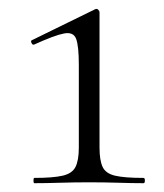

<svg xmlns="http://www.w3.org/2000/svg" viewBox="-20 -416 372 436"><path d="M58 0Q56 0 56 -6Q56 -12 58 -12Q100 -12 122 -17Q144 -22 151.5 -37Q159 -52 159 -81V-269Q159 -311 153 -327.5Q147 -344 125.5 -340Q104 -336 58 -315Q54 -313 51.5 -318.5Q49 -324 53 -325L196 -395Q200 -397 203 -394Q206 -391 206 -388V-81Q206 -52 213 -37Q220 -22 241.5 -17Q263 -12 306 -12Q309 -12 309 -6Q309 0 306 0Q281 0 249.5 -1Q218 -2 182 -2Q148 -2 116 -1Q84 0 58 0Z"/></svg>

Font: Cormorant Light
Style: Regular
Weight: 300
Designer: Christian Thalmann (Catharsis Fonts)
Foundry: Catharsis Fonts
Version: Version 4.000